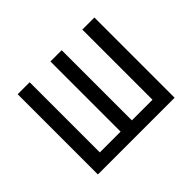

<svg xmlns="http://www.w3.org/2000/svg" viewBox="-119 -708 890 890"><g transform="rotate(-45 326.5 -263.0)"><path d="M578.1 -525.9V0H75.2V-525.9H153.8V-65.9H290V-525.9H363.8V-65.9H499V-525.9Z"/></g></svg>

Font: Fira Sans Compressed Book
Style: Regular
Weight: 350
Width: 1
Designer: Carrois Corporate & Edenspiekermann AG
Foundry: Carrois Corporate GbR & Edenspiekermann AG
Version: Version 4.203;PS 004.203;hotconv 1.0.88;makeotf.lib2.5.64775